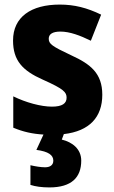

<svg xmlns="http://www.w3.org/2000/svg" viewBox="-20 -579 500 839"><path d="M335 123C335 72 296 42 250 31L259 7C371 -6 427 -67 427 -165C427 -259 375 -299 292 -337C207 -377 193 -387 193 -410C193 -430 210 -441 244 -441C285 -441 330 -424 377 -401L422 -515C360 -545 305 -559 241 -559C116 -559 37 -505 37 -402C37 -314 79 -270 167 -231C259 -190 271 -176 271 -152C271 -127 252 -113 207 -113C159 -113 93 -131 38 -158V-21C81 -3 121 6 170 9L139 76C192 83 213 99 213 123C213 143 198 152 177 152C159 152 134 148 113 143V229C135 236 162 240 196 240C293 240 335 196 335 123Z"/></svg>

Font: Noto Sans Gurmukhi UI SemiCondensed ExtraBold
Style: Regular
Weight: 800
Width: 4
Designer: Jelle Bosma - Monotype Design Team
Foundry: Monotype Imaging Inc.
Version: Version 2.004